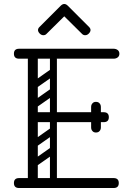

<svg xmlns="http://www.w3.org/2000/svg" viewBox="-20 -945 645 965"><path d="M145 0Q120 0 120 -36V-674Q120 -700 145 -700Q170 -700 170 -674V-26Q170 0 145 0ZM76 0Q50 0 50 -25Q50 -50 76 -50H551Q577 -50 577 -25Q577 0 551 0ZM156 -331Q130 -331 130 -356Q130 -381 156 -381H501Q527 -381 527 -356Q527 -331 501 -331ZM76 -650Q50 -650 50 -675Q50 -700 76 -700H551Q563 -700 571.5 -693.5Q580 -687 580 -675Q580 -663 571.5 -656.5Q563 -650 551 -650ZM462 -279Q451 -279 445 -286Q438 -293 438 -305V-354Q438 -366 444 -373Q451 -380 462 -380Q474 -380 481 -373Q487 -366 487 -354V-305Q487 -293 480 -286Q474 -279 462 -279ZM462 -433Q474 -433 480 -426Q487 -419 487 -407V-358Q487 -347 481 -339Q474 -332 462 -332Q451 -332 444 -339Q438 -347 438 -358V-407Q438 -419 445 -426Q451 -433 462 -433ZM260 -496Q265 -489 263.5 -482Q262 -475 257 -471L163 -405Q150 -396 140 -409Q129 -425 143 -434L237 -500Q250 -509 260 -496ZM260 -594Q265 -587 263.5 -580Q262 -573 257 -569L163 -503Q150 -494 140 -507Q129 -523 143 -532L237 -598Q250 -607 260 -594ZM153 -298Q135 -298 135 -316V-648Q135 -664 153 -664Q170 -664 170 -647V-315Q170 -298 153 -298ZM249 -298Q231 -298 231 -316V-648Q231 -664 249 -664Q266 -664 266 -647V-315Q266 -298 249 -298ZM260 -201Q265 -194 263.5 -187Q262 -180 257 -176L163 -110Q150 -101 140 -114Q129 -130 143 -139L237 -205Q250 -214 260 -201ZM260 -299Q265 -292 263.5 -285Q262 -278 257 -274L163 -208Q150 -199 140 -212Q129 -228 143 -237L237 -303Q250 -312 260 -299ZM153 -3Q135 -3 135 -21V-353Q135 -369 153 -369Q170 -369 170 -352V-20Q170 -3 153 -3ZM249 -3Q231 -3 231 -21V-353Q231 -369 249 -369Q266 -369 266 -352V-20Q266 -3 249 -3ZM213 -774Q207 -768 198 -768Q188 -768 180 -776Q171 -785 171 -794Q171 -802 178 -809L285 -916Q294 -925 303 -925Q312 -925 321 -916L428 -809Q435 -802 435 -794Q435 -785 426 -776Q418 -768 408 -768Q399 -768 393 -774L303 -863Z"/></svg>

Font: Agu Display Uzo
Style: Regular
Weight: 400
Version: Version 1.103